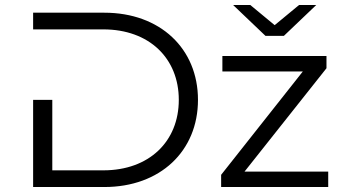

<svg xmlns="http://www.w3.org/2000/svg" viewBox="-20 -751 1378 771"><path d="M113 -350V0H399C623 0 775 -144 775 -350C775 -556 623 -700 399 -700H113V-633H395C579 -633 698 -517 698 -350C698 -183 579 -67 395 -67H190V-350ZM1298 0V-62H962L1291 -477V-526H873V-464H1196L868 -49V0ZM1120 -607 1250 -731H1181L1083 -650L985 -731H916L1046 -607Z"/></svg>

Font: Montserrat-Alt1
Style: Regular
Weight: 400
Designer: Differentunic
Foundry: Differentunic
Version: Version 7.222